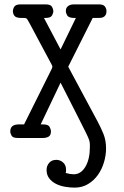

<svg xmlns="http://www.w3.org/2000/svg" viewBox="-20 -631 565 878"><path d="M27 -30Q27 -41 31 -47.5Q35 -54 41 -57Q47 -60 53 -61Q59 -62 62 -62H90L216 -315Q220 -323 219.5 -326.5Q219 -330 216 -336Q174 -414 151.5 -456.5Q129 -499 118.5 -518.5Q108 -538 105.5 -541.5Q103 -545 102 -546Q99 -548 94.5 -548.5Q90 -549 86 -549H73Q52 -550 45.5 -559.5Q39 -569 39 -580Q39 -590 45.5 -600.5Q52 -611 75 -611H188Q212 -611 218 -599.5Q224 -588 224 -580Q224 -572 218 -560.5Q212 -549 188 -549H181L257 -405L327 -549H316Q293 -550 287 -561Q281 -572 281 -580Q281 -584 282 -589Q283 -594 287 -599Q291 -604 298.5 -607.5Q306 -611 318 -611H432Q453 -611 460 -601Q467 -591 467 -580Q467 -569 463 -562.5Q459 -556 453 -553Q447 -550 441 -549.5Q435 -549 431 -549H404L292 -326Q296 -318 300 -311Q304 -304 308 -296L426 -76Q440 -50 452.5 -20Q465 10 465 48Q465 79 455.5 111Q446 143 428 168.5Q410 194 383 210.5Q356 227 321 227Q300 227 277 223Q254 219 235.5 209.5Q217 200 205 184.5Q193 169 193 146Q193 128 204.5 114Q216 100 238 100Q255 100 268.5 112Q282 124 282 144Q282 148 282 152Q282 156 280 160Q302 166 317 166Q350 166 370.5 131.5Q391 97 391 41V31Q391 21 388 10.5Q385 0 371.5 -27Q358 -54 331.5 -106.5Q305 -159 257 -253L166 -62H178Q201 -62 207 -50.5Q213 -39 213 -31Q213 -12 202 -6Q191 0 176 0H62Q39 0 33 -10.5Q27 -21 27 -30Z"/></svg>

Font: CMU Typewriter Custom
Style: Regular
Weight: 500
Monospace: yes
Version: Version 0.7.0